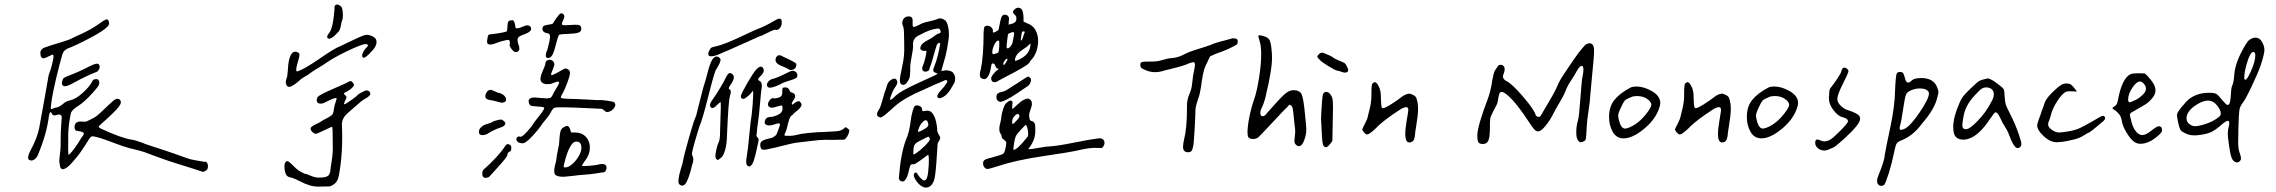

<svg xmlns="http://www.w3.org/2000/svg" viewBox="-20 -772 10242 864"><path d="M899.4 -43.9Q907.2 -46.9 912.1 -38.6Q917 -30.3 915.5 -19.5Q914.1 -8.8 908.2 -5.9Q895.5 4.9 885.7 -1Q876 -4.9 801.8 -27.8Q727.5 -50.8 697.3 -62.5Q674.8 -70.3 656.2 -77.6Q637.7 -85 630.4 -87.4Q623 -89.8 607.4 -94.2Q591.8 -98.6 561.5 -105.5Q541 -110.4 483.4 -132.3Q425.8 -154.3 401.4 -158.2Q394.5 -159.2 391.6 -157.7Q388.7 -156.2 383.8 -150.4Q382.8 -148.4 359.4 -112.3Q335.9 -76.2 324.2 -63.5Q307.6 -43 295.9 -31.2Q284.2 -19.5 275.4 -14.6Q266.6 -9.8 260.7 -10.7Q254.9 -11.7 251 -19.5Q246.1 -43 247.1 -54.7Q248 -66.4 251 -90.8Q253.9 -115.2 252.9 -135.7Q252.9 -182.6 255.9 -215.8Q257.8 -240.2 257.8 -245.6Q257.8 -251 253.9 -253.9Q247.1 -258.8 239.7 -255.9Q232.4 -252.9 224.1 -252.9Q215.8 -252.9 213.9 -260.7Q206.1 -273.4 203.1 -261.7Q202.1 -257.8 200.2 -251Q191.4 -172.9 150.4 -74.2Q144.5 -60.5 132.8 -53.2Q121.1 -45.9 109.4 -53.7Q101.6 -63.5 115.2 -90.8Q147.5 -150.4 156.2 -195.3Q167 -252 178.7 -318.8Q190.4 -385.7 199.2 -434.6Q199.2 -434.6 200.7 -439Q202.1 -443.4 204.6 -450.2Q207 -457 210 -466.3Q212.9 -475.6 214.8 -484.9Q216.8 -494.1 218.8 -502.9Q220.7 -511.7 220.7 -517.6Q220.7 -523.4 218.8 -526.4Q216.8 -527.3 198.2 -518.1Q179.7 -508.8 176.8 -509.8Q162.1 -509.8 162.1 -530.3Q160.2 -540 166 -547.4Q171.9 -554.7 178.2 -557.1Q184.6 -559.6 196.8 -563.5Q209 -567.4 213.9 -569.3Q218.8 -571.3 255.4 -582Q292 -592.8 303.7 -599.6Q308.6 -602.5 323.7 -609.4Q338.9 -616.2 345.7 -619.1Q352.5 -622.1 365.7 -628.9Q378.9 -635.7 387.7 -640.6Q396.5 -645.5 407.2 -652.3Q418 -659.2 427.7 -666Q443.4 -677.7 451.2 -681.6Q464.8 -690.4 469.7 -675.8Q473.6 -663.1 464.8 -653.3Q447.3 -633.8 384.3 -600.6Q321.3 -567.4 282.2 -552.7Q274.4 -547.9 271.5 -545.4Q268.6 -543 265.1 -537.1Q261.7 -531.2 260.7 -527.8Q259.8 -524.4 255.9 -509.8Q252 -495.1 248 -481.4Q213.9 -348.6 209 -293.9Q208 -282.2 210 -281.2Q211.9 -280.3 220.2 -284.2Q228.5 -288.1 234.4 -288.1Q248 -291 263.2 -304.2Q278.3 -317.4 294.9 -320.3Q321.3 -326.2 351.6 -353.5Q381.8 -380.9 392.6 -401.4Q396.5 -410.2 400.4 -413.1Q404.3 -416 414.1 -416Q426.8 -416 426.8 -398.4Q426.8 -391.6 421.9 -384.3Q417 -377 398.4 -355.5Q358.4 -311.5 331.1 -294.9Q302.7 -277.3 298.8 -261.7Q289.1 -216.8 287.1 -172.9Q285.2 -75.2 289.1 -75.2Q289.1 -75.2 291 -76.2Q313.5 -96.7 347.7 -154.3Q355.5 -163.1 356.9 -168.5Q358.4 -173.8 352.5 -176.8Q346.7 -179.7 343.3 -180.2Q339.8 -180.7 330.1 -182.6Q315.4 -182.6 315.4 -199.2Q315.4 -229.5 352.5 -224.6Q361.3 -223.6 367.2 -225.1Q373 -226.6 387.7 -234.4Q405.3 -242.2 417.5 -252Q429.7 -261.7 464.8 -295.9Q492.2 -322.3 500 -325.2Q507.8 -329.1 514.6 -326.2Q521.5 -323.2 522.5 -317.4Q526.4 -311.5 520.5 -300.8Q514.6 -290 502.4 -277.3Q490.2 -264.6 478.5 -253.4Q466.8 -242.2 455.1 -231.9Q443.4 -221.7 440.4 -218.8Q437.5 -215.8 433.1 -211.9Q428.7 -208 427.2 -206.5Q425.8 -205.1 424.8 -202.6Q423.8 -200.2 426.3 -198.2Q428.7 -196.3 433.6 -193.4Q526.4 -150.4 572.3 -143.6Q579.1 -143.6 604 -135.3Q628.9 -127 633.8 -124Q640.6 -121.1 664.6 -113.8Q688.5 -106.4 713.9 -97.7Q739.3 -88.9 762.7 -81.1Q786.1 -73.2 795.9 -69.3Q805.7 -65.4 817.9 -61.5Q830.1 -57.6 832.5 -56.6Q835 -55.7 844.7 -53.7Q854.5 -51.8 856.4 -51.3Q858.4 -50.8 873.5 -48.3Q888.7 -45.9 899.4 -43.9ZM424.8 -482.4Q431.6 -473.6 426.3 -461.4Q420.9 -449.2 409.2 -446.3Q369.1 -430.7 313.5 -400.4Q278.3 -379.9 266.6 -384.8Q253.9 -390.6 260.7 -409.2Q262.7 -418 267.6 -421.4Q272.5 -424.8 287.1 -430.7Q338.9 -450.2 382.8 -473.6Q417 -491.2 424.8 -482.4Z M1512.7 -744.1Q1520.5 -742.2 1522.5 -715.3Q1524.4 -688.5 1519.5 -680.7Q1516.6 -672.9 1514.6 -660.6Q1512.7 -648.4 1509.3 -639.6Q1505.9 -630.9 1497.1 -623Q1485.4 -609.4 1473.6 -602.5Q1461.9 -595.7 1457 -598.6Q1446.3 -605.5 1460 -622.1Q1478.5 -642.6 1485.4 -731.4Q1483.4 -748 1492.7 -751Q1502 -753.9 1512.7 -744.1ZM1269.5 -418Q1273.4 -426.8 1275.4 -457Q1277.3 -503.9 1288.6 -524.4Q1299.8 -544.9 1318.4 -537.1Q1327.1 -534.2 1327.6 -526.4Q1328.1 -518.6 1322.3 -500Q1307.6 -454.1 1316.4 -450.2Q1348.6 -460 1417 -507.3Q1485.4 -554.7 1509.8 -563.5Q1513.7 -565.4 1540 -578.1Q1566.4 -590.8 1587.9 -600.6Q1609.4 -610.4 1619.1 -613.3Q1633.8 -618.2 1651.4 -610.8Q1668.9 -603.5 1672.9 -592.8Q1679.7 -570.3 1655.3 -543.9Q1624 -508.8 1614.3 -512.7Q1606.4 -515.6 1611.8 -531.2Q1617.2 -546.9 1629.9 -558.6Q1641.6 -569.3 1629.9 -573.2Q1625 -574.2 1615.2 -572.3Q1584 -562.5 1532.2 -537.1Q1480.5 -511.7 1448.2 -489.3Q1434.6 -479.5 1411.1 -465.8Q1387.7 -452.1 1374 -441.4Q1367.2 -435.5 1351.1 -426.8Q1335 -418 1321.3 -404.3Q1312.5 -396.5 1299.8 -388.7Q1287.1 -380.9 1282.2 -380.9Q1271.5 -380.9 1267.6 -392.6Q1263.7 -404.3 1269.5 -418ZM1401.4 -169.9Q1394.5 -169.9 1386.2 -177.7Q1377.9 -185.5 1377.9 -192.4Q1377 -198.2 1385.7 -204.1Q1394.5 -210 1407.2 -215.8Q1419.9 -221.7 1423.8 -224.6Q1434.6 -232.4 1451.2 -240.2Q1469.7 -250 1475.1 -256.3Q1480.5 -262.7 1482.4 -281.2Q1483.4 -289.1 1485.8 -297.9Q1488.3 -306.6 1491.2 -315.4Q1494.1 -324.2 1495.1 -328.1Q1495.1 -337.9 1445.3 -312.5Q1432.6 -304.7 1420.9 -305.7Q1409.2 -306.6 1406.2 -314.9Q1403.3 -323.2 1409.2 -335Q1416 -344.7 1479 -372.1Q1542 -399.4 1547.9 -403.3Q1556.6 -410.2 1563.5 -404.8Q1570.3 -399.4 1573.2 -390.6Q1573.2 -384.8 1562.5 -375Q1551.8 -365.2 1542 -360.4Q1530.3 -355.5 1528.3 -352.1Q1526.4 -348.6 1532.7 -344.2Q1539.1 -339.8 1539.1 -335Q1539.1 -330.1 1533.2 -319.3Q1525.4 -303.7 1530.3 -302.7Q1534.2 -302.7 1559.6 -320.8Q1585 -338.9 1587.9 -342.8Q1590.8 -347.7 1607.4 -356.4Q1624 -365.2 1629.9 -365.2Q1636.7 -365.2 1641.6 -360.8Q1646.5 -356.4 1646.5 -349.6Q1646.5 -339.8 1617.2 -324.2Q1609.4 -320.3 1577.6 -292Q1545.9 -263.7 1543 -261.7Q1517.6 -238.3 1518.6 -210Q1524.4 -85 1504.9 17.6Q1500 47.9 1477.5 60.5Q1468.8 66.4 1461.9 66.9Q1455.1 67.4 1427.7 67.4Q1398.4 69.3 1376.5 63Q1354.5 56.6 1331.1 44.4Q1307.6 32.2 1292 27.3Q1276.4 25.4 1270 17.6Q1263.7 9.8 1260.7 -9.8Q1256.8 -42 1271.5 -46.9Q1275.4 -47.9 1282.7 -42Q1290 -36.1 1311.5 -14.6Q1319.3 -6.8 1335.9 2.4Q1352.5 11.7 1360.4 11.7Q1362.3 12.7 1380.9 20Q1399.4 27.3 1414.1 27.3Q1442.4 27.3 1453.6 21Q1464.8 14.6 1466.8 -5.9Q1466.8 -11.7 1472.7 -48.3Q1478.5 -85 1477.5 -110.4Q1477.5 -201.2 1474.6 -201.2Q1472.7 -202.1 1438.5 -185.5Q1404.3 -168.9 1401.4 -169.9Z M2512.7 -677.7Q2505.9 -663.1 2510.3 -660.2Q2514.6 -657.2 2539.1 -659.2Q2575.2 -662.1 2585.4 -659.2Q2595.7 -656.2 2595.7 -643.6Q2596.7 -628.9 2580.6 -624.5Q2564.5 -620.1 2536.1 -619.6Q2507.8 -619.1 2495.1 -615.2Q2490.2 -605.5 2481.9 -572.8Q2473.6 -540 2468.8 -531.2Q2464.8 -520.5 2456.5 -514.6Q2448.2 -508.8 2441.4 -511.7Q2429.7 -518.6 2443.4 -549.8Q2444.3 -553.7 2447.3 -564.9Q2450.2 -576.2 2452.1 -584.5Q2454.1 -592.8 2455.1 -602.1Q2456.1 -611.3 2453.1 -616.7Q2450.2 -622.1 2443.4 -622.1Q2420.9 -626 2420.9 -643.6Q2420.9 -647.5 2422.4 -650.9Q2423.8 -654.3 2428.2 -656.2Q2432.6 -658.2 2436 -658.7Q2439.5 -659.2 2445.8 -660.6Q2452.1 -662.1 2454.1 -662.1Q2467.8 -663.1 2470.7 -669.9Q2472.7 -675.8 2484.4 -691.4Q2496.1 -707 2500 -710Q2505.9 -713.9 2512.7 -710Q2519.5 -706.1 2519.5 -697.3Q2519.5 -691.4 2512.7 -677.7ZM2298.8 -655.3Q2298.8 -649.4 2300.3 -647Q2301.8 -644.5 2307.1 -644.5Q2312.5 -644.5 2320.8 -647.5Q2329.1 -650.4 2345.7 -657.2Q2352.5 -659.2 2359.9 -656.7Q2367.2 -654.3 2369.1 -647.5Q2376 -630.9 2338.9 -617.2Q2313.5 -609.4 2310.1 -599.6Q2306.6 -589.8 2313.5 -570.3Q2319.3 -555.7 2315.9 -546.9Q2312.5 -538.1 2301.8 -538.1Q2294.9 -535.2 2282.2 -551.3Q2269.5 -567.4 2274.4 -573.2Q2276.4 -596.7 2260.7 -591.8Q2234.4 -586.9 2204.1 -575.2Q2187.5 -569.3 2178.2 -572.8Q2168.9 -576.2 2172.9 -594.7Q2174.8 -611.3 2178.2 -614.7Q2181.6 -618.2 2200.2 -619.1Q2217.8 -621.1 2237.8 -625Q2257.8 -628.9 2260.7 -630.9Q2262.7 -633.8 2263.7 -654.8Q2264.6 -675.8 2269.5 -676.8Q2272.5 -680.7 2282.2 -680.7Q2290 -682.6 2293.5 -674.8Q2296.9 -667 2298.8 -655.3ZM2496.1 -402.3Q2491.2 -406.2 2484.4 -403.8Q2477.5 -401.4 2465.8 -397Q2454.1 -392.6 2449.2 -393.6Q2429.7 -391.6 2418.9 -400.9Q2408.2 -410.2 2414.1 -429.7Q2415 -436.5 2423.8 -456.5Q2432.6 -476.6 2433.6 -482.4Q2433.6 -495.1 2442.9 -500.5Q2452.1 -505.9 2462.4 -501Q2472.7 -496.1 2474.6 -484.4Q2476.6 -480.5 2460.9 -442.4Q2459 -434.6 2460.9 -434.6Q2463.9 -430.7 2499 -451.2Q2518.6 -462.9 2522.5 -463.9Q2526.4 -464.8 2534.2 -460.9Q2543.9 -456.1 2544.9 -446.3Q2545.9 -435.5 2533.7 -401.9Q2521.5 -368.2 2506.8 -342.8Q2500 -332 2508.8 -330.1Q2517.6 -327.1 2575.2 -326.2Q2608.4 -325.2 2638.2 -323.2Q2668 -321.3 2670.9 -321.3Q2680.7 -323.2 2710 -319.3Q2739.3 -315.4 2744.1 -311.5Q2754.9 -299.8 2741.7 -283.7Q2728.5 -267.6 2709 -267.6Q2708 -267.6 2698.2 -275.4L2689.5 -282.2L2627 -285.2Q2568.4 -288.1 2520.5 -289.1Q2481.4 -290 2474.1 -286.6Q2466.8 -283.2 2457 -263.7Q2450.2 -251 2435.1 -233.4Q2419.9 -215.8 2415 -207Q2401.4 -187.5 2380.4 -164.6Q2359.4 -141.6 2348.6 -134.8Q2337.9 -124 2320.8 -128.4Q2303.7 -132.8 2303.7 -145.5Q2303.7 -152.3 2309.1 -155.8Q2314.5 -159.2 2321.3 -157.2Q2328.1 -153.3 2351.1 -178.7Q2374 -204.1 2378.9 -213.9Q2382.8 -220.7 2395.5 -236.3Q2408.2 -252 2418.5 -266.1Q2428.7 -280.3 2428.7 -286.1Q2430.7 -289.1 2418 -291Q2411.1 -292 2395.5 -293Q2366.2 -294.9 2367.2 -297.9Q2362.3 -300.8 2359.9 -309.6Q2357.4 -318.4 2360.4 -324.2Q2367.2 -332 2377 -333Q2386.7 -334 2403.3 -332Q2419.9 -330.1 2430.7 -330.1Q2438.5 -328.1 2444.3 -329.6Q2450.2 -331.1 2453.1 -330.6Q2456.1 -330.1 2458.5 -333Q2460.9 -335.9 2461.9 -336.4Q2462.9 -336.9 2464.8 -340.8Q2466.8 -344.7 2467.8 -346.7Q2469.7 -351.6 2477.5 -364.3Q2485.4 -377 2491.2 -387.7Q2497.1 -398.4 2496.1 -402.3ZM2175.8 -364.3Q2185.5 -369.1 2191.9 -367.2Q2198.2 -365.2 2210 -359.4Q2221.7 -353.5 2227.5 -353.5Q2246.1 -347.7 2253.9 -335.4Q2261.7 -323.2 2252.9 -313.5Q2242.2 -308.6 2235.4 -310.1Q2228.5 -311.5 2214.8 -315.4Q2201.2 -319.3 2193.4 -320.3Q2166 -323.2 2164.1 -335.9Q2162.1 -348.6 2175.8 -364.3ZM2189.5 -219.7Q2194.3 -223.6 2205.1 -227.5Q2215.8 -231.4 2228 -233.4Q2240.2 -235.4 2244.1 -229.5Q2256.8 -221.7 2253.4 -212.9Q2250 -204.1 2232.4 -198.2Q2203.1 -188.5 2176.8 -171.9Q2166 -165 2154.8 -164.1Q2143.6 -163.1 2138.7 -168Q2133.8 -172.9 2135.3 -182.1Q2136.7 -191.4 2143.6 -198.2Q2150.4 -205.1 2157.2 -208.5Q2164.1 -211.9 2175.3 -215.3Q2186.5 -218.8 2189.5 -219.7ZM2516.6 -199.2Q2529.3 -207 2535.6 -204.6Q2542 -202.1 2546.9 -186.5L2549.8 -175.8H2568.4Q2598.6 -175.8 2617.2 -155.3Q2635.7 -134.8 2634.3 -103.5Q2632.8 -72.3 2608.4 -43Q2597.7 -27.3 2599.6 -25.4Q2601.6 -23.4 2631.3 -25.9Q2661.1 -28.3 2670.9 -31.2Q2695.3 -38.1 2705.1 -29.3Q2712.9 -20.5 2707.5 -7.3Q2702.1 5.9 2689.5 3.9Q2674.8 6.8 2653.3 9.8Q2631.8 12.7 2604 14.6Q2576.2 16.6 2565.4 18.6Q2555.7 19.5 2542 21Q2528.3 22.5 2523.4 22.9Q2518.6 23.4 2511.7 23.4Q2504.9 23.4 2499 22.5Q2487.3 20.5 2481.4 16.6Q2475.6 12.7 2474.6 4.9Q2473.6 -2.9 2474.1 -9.3Q2474.6 -15.6 2477.5 -27.8Q2480.5 -40 2482.4 -46.9Q2485.4 -73.2 2492.2 -105.5Q2496.1 -118.2 2497.1 -140.6Q2498 -163.1 2501.5 -178.2Q2504.9 -193.4 2516.6 -199.2ZM2524.4 -18.6Q2539.1 -18.6 2558.1 -36.1Q2577.1 -53.7 2588.9 -78.1Q2598.6 -97.7 2595.7 -115.7Q2592.8 -133.8 2575.2 -134.8Q2565.4 -135.7 2556.6 -127Q2533.2 -100.6 2516.6 -25.4Q2516.6 -20.5 2518.1 -19.5Q2519.5 -18.6 2524.4 -18.6ZM2273.4 -89.8Q2265.6 -85.9 2263.7 -79.1Q2265.6 -73.2 2250 -53.7Q2234.4 -34.2 2213.4 -11.7Q2192.4 10.7 2189.5 14.6Q2179.7 29.3 2164.6 28.3Q2149.4 27.3 2150.4 7.8Q2150.4 -4.9 2158.2 -10.7Q2181.6 -30.3 2211.4 -62.5Q2241.2 -94.7 2253.9 -116.2Q2263.7 -128.9 2274.4 -120.1Q2281.2 -118.2 2280.8 -104.5Q2280.3 -90.8 2273.4 -89.8Z M3469.7 -637.7Q3468.8 -640.6 3452.6 -633.3Q3436.5 -626 3420.4 -617.7Q3404.3 -609.4 3402.3 -610.4Q3230.5 -533.2 3210 -525.4Q3166 -509.8 3167 -530.3Q3167 -536.1 3171.9 -544.9Q3177.7 -555.7 3181.2 -557.6Q3184.6 -559.6 3197.3 -562.5Q3224.6 -568.4 3256.3 -581.5Q3288.1 -594.7 3333.5 -616.2Q3378.9 -637.7 3389.6 -641.6Q3423.8 -654.3 3464.8 -678.7Q3482.4 -689.5 3490.2 -688Q3498 -686.5 3498 -671.9Q3498 -656.2 3489.3 -645.5Q3480.5 -634.8 3469.7 -637.7ZM3525.4 -461.9Q3520.5 -465.8 3505.4 -471.7Q3490.2 -477.5 3484.4 -481.4Q3464.8 -493.2 3471.7 -511.7Q3479.5 -529.3 3498 -520.5Q3498 -519.5 3516.6 -511.2Q3535.2 -502.9 3551.3 -493.7Q3567.4 -484.4 3563.5 -481.4Q3563.5 -465.8 3550.8 -459.5Q3538.1 -453.1 3525.4 -461.9ZM3033.2 36.1Q3035.2 15.6 3043.5 -10.7Q3051.8 -37.1 3053.7 -47.9Q3056.6 -68.4 3080.1 -151.4Q3103.5 -234.4 3112.3 -250Q3117.2 -267.6 3131.8 -327.6Q3146.5 -387.7 3156.2 -415Q3157.2 -418.9 3160.2 -430.2Q3163.1 -441.4 3164.6 -446.8Q3166 -452.1 3168.9 -462.9Q3171.9 -473.6 3174.3 -479.5Q3176.8 -485.4 3179.7 -492.7Q3182.6 -500 3186 -504.9Q3189.5 -509.8 3193.4 -512.7Q3197.3 -517.6 3204.6 -517.6Q3211.9 -517.6 3218.3 -511.2Q3224.6 -504.9 3221.7 -498Q3220.7 -490.2 3210.9 -473.1Q3201.2 -456.1 3199.2 -453.1Q3187.5 -419.9 3164.1 -326.2Q3140.6 -232.4 3127 -202.1Q3120.1 -180.7 3107.9 -138.7Q3095.7 -96.7 3093.8 -82Q3093.8 -75.2 3097.2 -67.9Q3100.6 -60.5 3100.1 -52.7Q3099.6 -44.9 3093.8 -26.4Q3079.1 36.1 3063.5 56.6Q3052.7 67.4 3041.5 61Q3030.3 54.7 3033.2 36.1ZM3383.8 -160.2Q3389.6 -152.3 3394.5 -145.5L3390.6 -125Q3389.6 -122.1 3386.2 -105Q3382.8 -87.9 3379.9 -77.1Q3377 -66.4 3373 -52.7Q3369.1 -39.1 3363.8 -31.7Q3358.4 -24.4 3353.5 -23.4Q3345.7 -22.5 3341.8 -28.3Q3335 -36.1 3339.8 -63.5Q3342.8 -81.1 3346.2 -108.9Q3349.6 -136.7 3352.5 -171.4Q3355.5 -206.1 3357.4 -219.7Q3363.3 -252 3367.2 -305.2Q3371.1 -358.4 3368.2 -361.3Q3366.2 -363.3 3362.3 -356.4Q3358.4 -349.6 3344.7 -338.4Q3331.1 -327.1 3325.2 -327.1Q3313.5 -327.1 3313.5 -339.8Q3318.4 -355.5 3343.3 -398.9Q3368.2 -442.4 3382.8 -459Q3403.3 -480.5 3413.1 -466.8Q3424.8 -450.2 3401.4 -428.7Q3384.8 -414.1 3397.5 -408.2Q3413.1 -401.4 3406.2 -367.2Q3404.3 -356.4 3401.4 -319.3Q3398.4 -282.2 3395 -252Q3391.6 -221.7 3387.7 -197.3ZM3566.4 -423.8Q3556.6 -416 3530.8 -408.7Q3504.9 -401.4 3491.2 -392.6Q3444.3 -370.1 3434.6 -380.9Q3426.8 -389.6 3435.1 -401.9Q3443.4 -414.1 3457 -417Q3471.7 -418.9 3530.3 -448.2Q3547.9 -458 3560.1 -449.2Q3572.3 -440.4 3566.4 -423.8ZM3199.2 -68.4Q3199.2 -79.1 3203.6 -99.1Q3208 -119.1 3213.4 -130.4Q3218.8 -141.6 3219.7 -158.7Q3220.7 -175.8 3223.6 -289.1Q3223.6 -312.5 3222.7 -313Q3221.7 -313.5 3209 -301.8Q3187.5 -278.3 3178.2 -289.6Q3168.9 -300.8 3187.5 -325.2Q3199.2 -340.8 3220.7 -376.5Q3242.2 -412.1 3247.1 -424.8Q3251 -431.6 3252.9 -434.6Q3254.9 -437.5 3258.3 -440.9Q3261.7 -444.3 3266.1 -443.4Q3270.5 -442.4 3275.4 -438.5Q3293 -424.8 3265.6 -387.7Q3254.9 -373 3262.7 -370.1Q3273.4 -366.2 3264.6 -338.9Q3257.8 -316.4 3252 -174.8Q3251 -122.1 3243.2 -97.7Q3238.3 -79.1 3231.4 -69.8Q3224.6 -60.5 3210.9 -51.8Q3207 -51.8 3203.1 -57.1Q3199.2 -62.5 3199.2 -68.4ZM3534.2 -362.3Q3536.1 -357.4 3543 -355.5Q3549.8 -353.5 3551.8 -351.6Q3558.6 -346.7 3558.1 -338.4Q3557.6 -330.1 3549.8 -320.3Q3539.1 -303.7 3544.9 -300.8Q3546.9 -301.8 3552.2 -305.7Q3557.6 -309.6 3562 -312.5Q3566.4 -315.4 3572.3 -316.4Q3578.1 -317.4 3581.1 -312.5Q3586.9 -306.6 3586.9 -300.8Q3586.9 -294.9 3581.1 -287.6Q3575.2 -280.3 3568.4 -274.9Q3561.5 -269.5 3554.7 -263.7Q3547.9 -257.8 3546.9 -254.9Q3538.1 -252 3532.7 -237.8Q3527.3 -223.6 3523.4 -205.1Q3519.5 -186.5 3515.6 -179.7Q3508.8 -164.1 3509.8 -163.1Q3511.7 -160.2 3531.7 -160.6Q3551.8 -161.1 3560.5 -164.1Q3603.5 -175.8 3699.2 -178.7Q3747.1 -180.7 3758.3 -183.6Q3769.5 -186.5 3786.1 -200.2Q3800.8 -190.4 3801.8 -185.5Q3802.7 -180.7 3797.9 -168.9Q3793 -157.2 3787.1 -150.4L3780.3 -143.6L3728.5 -142.6Q3688.5 -143.6 3666 -141.6Q3643.6 -139.6 3617.2 -136.2Q3590.8 -132.8 3572.3 -130.9Q3550.8 -128.9 3503.9 -116.7Q3457 -104.5 3443.4 -102.5Q3417 -94.7 3407.2 -100.6Q3404.3 -102.5 3402.3 -110.8Q3400.4 -119.1 3401.4 -125Q3403.3 -133.8 3411.1 -138.7Q3418.9 -143.6 3439.5 -148.4Q3453.1 -150.4 3461.4 -155.8Q3469.7 -161.1 3472.7 -165Q3475.6 -168.9 3480 -181.6Q3484.4 -194.3 3486.3 -199.2Q3492.2 -212.9 3488.3 -215.8Q3484.4 -218.8 3466.8 -212.9Q3444.3 -204.1 3430.2 -209.5Q3416 -214.8 3423.8 -233.4Q3430.7 -246.1 3450.2 -246.1Q3458 -246.1 3472.2 -251.5Q3486.3 -256.8 3492.2 -262.7Q3503.9 -273.4 3501 -291Q3499 -299.8 3493.2 -296.9Q3489.3 -295.9 3480 -293.5Q3470.7 -291 3464.8 -289.1Q3459 -287.1 3451.7 -287.6Q3444.3 -288.1 3440.4 -292Q3430.7 -300.8 3440.9 -317.4Q3451.2 -334 3464.8 -329.1Q3485.4 -331.1 3493.7 -337.9Q3502 -344.7 3500 -363.3Q3501 -376 3502.9 -377Q3527.3 -383.8 3534.2 -362.3Z M4448.2 -486.3Q4444.3 -486.3 4442.9 -484.4Q4441.4 -482.4 4440.4 -474.6Q4432.6 -422.9 4412.1 -416Q4394.5 -416 4390.6 -426.8Q4386.7 -437.5 4393.6 -460Q4406.2 -518.6 4406.2 -627Q4407.2 -645.5 4410.2 -650.9Q4413.1 -656.2 4423.8 -656.2Q4432.6 -656.2 4440.4 -649.4Q4448.2 -642.6 4448.2 -633.8Q4445.3 -621.1 4458 -627.9Q4471.7 -635.7 4471.7 -635.7Q4473.6 -635.7 4476.6 -653.3Q4482.4 -686.5 4487.3 -696.3Q4492.2 -706.1 4502 -706.1Q4525.4 -703.1 4519.5 -676.8L4518.6 -661.1Q4531.2 -664.1 4537.1 -666Q4543 -668 4548.3 -672.9Q4553.7 -677.7 4553.7 -687.5Q4554.7 -698.2 4546.9 -705.1Q4531.2 -717.8 4545.9 -730.5Q4561.5 -743.2 4575.2 -732.4Q4585.9 -723.6 4585.9 -687.5V-674.8L4602.5 -667Q4628.9 -658.2 4641.1 -634.3Q4653.3 -610.4 4651.4 -578.1Q4646.5 -531.2 4623 -504.9Q4615.2 -497.1 4612.3 -490.2Q4604.5 -476.6 4499 -422.9Q4481.4 -414.1 4471.7 -408.2Q4460 -399.4 4450.2 -402.8Q4440.4 -406.2 4440.4 -418.9Q4439.5 -425.8 4450.7 -439.5Q4461.9 -453.1 4468.8 -457Q4477.5 -462.9 4469.7 -463.9Q4465.8 -461.9 4462.9 -467.8Q4460 -473.6 4456.5 -480.5Q4453.1 -487.3 4448.2 -486.3ZM4585 -630.9Q4580.1 -630.9 4578.6 -627Q4577.1 -623 4574.2 -600.6Q4572.3 -587.9 4576.2 -589.8Q4579.1 -590.8 4585 -608.4Q4585.9 -614.3 4588.9 -620.6Q4591.8 -627 4591.3 -628.9Q4590.8 -630.9 4585 -630.9ZM4516.6 -619.1Q4515.6 -618.2 4512.2 -589.8Q4508.8 -561.5 4509.8 -558.6Q4514.6 -547.9 4527.3 -563.5Q4535.2 -572.3 4537.1 -583Q4544.9 -620.1 4543 -625Q4542 -627 4539.6 -627.4Q4537.1 -627.9 4533.7 -627Q4530.3 -626 4527.3 -624.5Q4524.4 -623 4521 -621.6Q4517.6 -620.1 4516.6 -619.1ZM4476.6 -563.5Q4477.5 -590.8 4474.6 -588.9Q4462.9 -591.8 4452.1 -565.9Q4441.4 -540 4447.3 -528.3Q4448.2 -527.3 4459 -530.3Q4469.7 -533.2 4471.7 -536.1Q4474.6 -534.2 4476.6 -563.5ZM4609.4 -569.3Q4602.5 -561.5 4582 -548.8Q4551.8 -529.3 4547.9 -506.8Q4546.9 -500 4547.4 -499Q4547.9 -498 4552.7 -499Q4579.1 -507.8 4596.2 -524.4Q4613.3 -541 4616.2 -563.5Q4618.2 -575.2 4616.7 -575.7Q4615.2 -576.2 4609.4 -569.3ZM4504.9 -503.9Q4491.2 -488.3 4496.1 -480.5Q4496.1 -479.5 4498 -479.5Q4500 -479.5 4506.8 -490.7Q4513.7 -502 4513.7 -505.9Q4511.7 -510.7 4504.9 -503.9ZM4069.3 -698.2Q4080.1 -698.2 4084 -691.9Q4087.9 -685.5 4086.9 -669.9Q4085.9 -652.3 4090.3 -650.9Q4094.7 -649.4 4116.2 -660.2Q4129.9 -668.9 4158.7 -675.3Q4187.5 -681.6 4196.3 -685.5Q4213.9 -695.3 4234.4 -679.7Q4244.1 -668.9 4248 -644Q4252 -619.1 4248.5 -594.2Q4245.1 -569.3 4241.2 -548.8Q4237.3 -528.3 4234.4 -518.1Q4231.4 -507.8 4225.1 -485.8Q4218.8 -463.9 4215.8 -452.1Q4249 -460.9 4267.6 -446.3Q4278.3 -432.6 4278.3 -419.4Q4278.3 -406.2 4273.9 -397.9Q4269.5 -389.6 4255.9 -367.2Q4236.3 -337.9 4213.9 -331.1Q4203.1 -328.1 4200.2 -333Q4195.3 -338.9 4201.2 -348.6Q4207 -358.4 4217.8 -369.6Q4228.5 -380.9 4230.5 -384.8Q4241.2 -400.4 4241.2 -400.4Q4244.1 -404.3 4242.2 -408.2Q4240.2 -412.1 4235.4 -412.1Q4203.1 -399.4 4094.7 -349.6Q4057.6 -331.1 4035.2 -315.9Q4012.7 -300.8 3979.5 -269.5Q3951.2 -244.1 3942.4 -243.2Q3914.1 -249 3936.5 -281.2Q3942.4 -290 3951.7 -324.2Q3960.9 -358.4 3965.8 -369.1Q3972.7 -392.6 3975.6 -397.9Q3978.5 -403.3 3986.3 -410.2Q4012.7 -428.7 4017.6 -404.3Q4020.5 -396.5 4005.9 -376Q4001 -370.1 3993.2 -351.1Q3985.4 -332 3985.4 -326.2Q3985.4 -317.4 4002 -333Q4014.6 -347.7 4045.4 -365.2Q4076.2 -382.8 4128.9 -406.2Q4181.6 -429.7 4188.5 -433.6L4200.2 -440.4L4190.4 -444.3Q4180.7 -448.2 4179.7 -454.6Q4178.7 -460.9 4184.6 -473.6Q4202.1 -517.6 4210.9 -576.2Q4206.1 -584 4197.3 -572.3Q4195.3 -571.3 4189.5 -550.8Q4183.6 -530.3 4176.3 -504.4Q4168.9 -478.5 4165 -470.7Q4162.1 -459 4159.7 -455.6Q4157.2 -452.1 4149.4 -450.2Q4136.7 -447.3 4131.8 -456.1Q4127 -464.8 4133.8 -478.5Q4138.7 -488.3 4144.5 -513.7Q4150.4 -539.1 4148.4 -543Q4146.5 -544.9 4140.6 -543Q4134.8 -542 4127.9 -545.9Q4121.1 -549.8 4121.1 -554.7Q4122.1 -567.4 4132.8 -576.7Q4143.6 -585.9 4160.2 -594.2Q4176.8 -602.5 4182.6 -608.4Q4196.3 -619.1 4204.1 -621.1Q4216.8 -623 4211.9 -634.8Q4208 -645.5 4198.2 -643.6Q4163.1 -639.6 4120.1 -615.2Q4085 -601.6 4088.9 -567.4Q4088.9 -549.8 4081.5 -512.2Q4074.2 -474.6 4076.2 -453.1Q4075.2 -433.6 4074.2 -426.8Q4073.2 -419.9 4067.4 -410.2Q4053.7 -384.8 4038.1 -391.6Q4029.3 -395.5 4029.3 -410.2Q4029.3 -424.8 4038.1 -463.9Q4045.9 -500 4047.9 -520.5Q4049.8 -541 4048.8 -583Q4048.8 -639.6 4044.9 -651.4Q4036.1 -668 4043.5 -683.1Q4050.8 -698.2 4069.3 -698.2ZM4599.6 -380.9Q4597.7 -379.9 4553.7 -350.1Q4509.8 -320.3 4483.4 -313.5Q4475.6 -313.5 4469.7 -319.3Q4463.9 -325.2 4463.9 -334Q4463.9 -345.7 4469.2 -350.6Q4474.6 -355.5 4487.3 -358.4Q4499 -359.4 4520.5 -373.5Q4542 -387.7 4542 -387.7Q4544.9 -388.7 4573.7 -407.7Q4602.5 -426.8 4606.4 -427.7Q4623 -421.9 4618.7 -405.3Q4614.3 -388.7 4599.6 -380.9ZM4487.3 -157.2Q4487.3 -165 4481.4 -171.9Q4477.5 -177.7 4477.1 -187Q4476.6 -196.3 4478 -204.6Q4479.5 -212.9 4482.4 -224.1Q4485.4 -235.4 4485.4 -241.2Q4487.3 -260.7 4493.7 -280.3Q4500 -299.8 4506.8 -306.6Q4524.4 -323.2 4531.2 -318.4Q4535.2 -316.4 4536.1 -313.5Q4537.1 -310.5 4535.2 -298.8Q4534.2 -283.2 4536.1 -282.2Q4538.1 -282.2 4543.9 -288.1Q4551.8 -295.9 4556.6 -299.8Q4574.2 -316.4 4587.9 -323.2Q4599.6 -328.1 4604.5 -328.6Q4609.4 -329.1 4615.2 -324.2Q4630.9 -312.5 4617.2 -278.3Q4611.3 -261.7 4610.8 -255.4Q4610.4 -249 4613.3 -237.3Q4613.3 -229.5 4622.1 -227.5Q4632.8 -224.6 4636.2 -216.3Q4639.6 -208 4638.7 -184.6Q4640.6 -143.6 4607.4 -101.6Q4609.4 -99.6 4627 -102.1Q4644.5 -104.5 4665 -108.4Q4685.5 -112.3 4692.4 -112.3Q4734.4 -114.3 4809.1 -129.4Q4883.8 -144.5 4922.9 -149.4Q4942.4 -151.4 4948.2 -138.7Q4954.1 -126 4944.3 -112.3Q4940.4 -106.4 4937 -106Q4933.6 -105.5 4917 -106.4Q4887.7 -109.4 4819.3 -92.8Q4798.8 -87.9 4673.8 -69.3Q4548.8 -50.8 4467.8 -23.4Q4431.6 -11.7 4422.9 -11.7Q4416 -11.7 4410.2 -18.6Q4404.3 -25.4 4404.3 -33.2Q4402.3 -44.9 4409.2 -50.8Q4416 -56.6 4431.2 -60.1Q4446.3 -63.5 4450.2 -65.4Q4454.1 -66.4 4464.8 -69.3Q4475.6 -72.3 4483.9 -75.2Q4492.2 -78.1 4496.1 -82Q4500 -85.9 4503.9 -101.1Q4507.8 -116.2 4507.8 -126Q4510.7 -133.8 4498.5 -142.6Q4486.3 -151.4 4487.3 -157.2ZM4560.5 -258.8Q4554.7 -259.8 4545.9 -250.5Q4537.1 -241.2 4536.1 -233.4Q4532.2 -215.8 4536.6 -214.8Q4541 -213.9 4554.7 -229.5Q4568.4 -243.2 4567.4 -251Q4566.4 -257.8 4560.5 -258.8ZM4550.8 -158.2Q4546.9 -150.4 4543 -125.5Q4539.1 -100.6 4541 -97.7Q4556.6 -96.7 4604.5 -157.2Q4608.4 -165 4605.5 -184.1Q4602.5 -203.1 4596.7 -210Q4593.8 -210 4573.7 -188Q4553.7 -166 4550.8 -158.2ZM4153.3 21.5Q4157.2 7.8 4159.2 -28.8Q4161.1 -65.4 4157.2 -76.2Q4152.3 -73.2 4135.7 -60.5Q4119.1 -47.9 4105.5 -39.1Q4091.8 -30.3 4087.9 -33.2Q4080.1 -33.2 4077.1 -28.3Q4074.2 -23.4 4070.3 -5.9Q4063.5 26.4 4053.7 37.1Q4045.9 48.8 4034.2 43Q4022.5 37.1 4025.4 23.4Q4033.2 -80.1 4056.6 -142.6Q4072.3 -174.8 4079.1 -235.4Q4081.1 -251 4086.4 -270.5Q4091.8 -290 4095.7 -293.9Q4103.5 -300.8 4116.2 -295.9Q4128.9 -291 4128.9 -281.2L4131.8 -271.5L4146.5 -273.4Q4161.1 -275.4 4169.9 -268.6Q4192.4 -249 4197.3 -191.4Q4196.3 -181.6 4202.1 -170.9Q4208 -160.2 4210.4 -155.3Q4212.9 -150.4 4205.1 -136.7Q4200.2 -131.8 4199.2 -124Q4198.2 -116.2 4196.3 -80.1Q4191.4 5.9 4185.1 32.2Q4178.7 58.6 4162.1 68.4Q4149.4 74.2 4139.6 71.3Q4119.1 65.4 4102.5 41Q4085.9 16.6 4095.7 6.8Q4102.5 -1 4110.4 13.7Q4115.2 21.5 4121.1 27.8Q4127 34.2 4133.3 38.1Q4139.6 42 4145 38.1Q4150.4 34.2 4153.3 21.5ZM4130.9 -221.7Q4123 -213.9 4117.2 -201.2Q4109.4 -182.6 4111.3 -179.7Q4113.3 -176.8 4129.9 -185.5Q4150.4 -196.3 4155.3 -203.6Q4160.2 -210.9 4154.3 -223.6Q4147.5 -239.3 4130.9 -221.7ZM4121.1 -96.7Q4137.7 -111.3 4144.5 -118.2Q4151.4 -125 4158.2 -133.3Q4165 -141.6 4164.1 -147Q4163.1 -152.3 4158.2 -157.2Q4156.2 -157.2 4127.9 -142.6Q4119.1 -138.7 4114.3 -135.7Q4109.4 -132.8 4105.5 -130.4Q4101.6 -127.9 4099.1 -124.5Q4096.7 -121.1 4095.2 -119.6Q4093.8 -118.2 4092.8 -112.8Q4091.8 -107.4 4091.3 -105Q4090.8 -102.5 4090.3 -93.8Q4089.8 -85 4089.8 -80.1Q4089.8 -71.3 4114.3 -91.8Q4117.2 -93.8 4121.1 -96.7Z M5527.3 -599.6Q5522.5 -599.6 5520.5 -597.7Q5520.5 -597.7 5516.1 -596.7Q5511.7 -595.7 5505.4 -593.8Q5499 -591.8 5490.7 -589.8Q5482.4 -587.9 5473.6 -585.4Q5464.8 -583 5456.5 -580.6Q5448.2 -578.1 5441.9 -575.7Q5435.5 -573.2 5431.6 -571.3Q5415 -564.5 5372.6 -551.8Q5330.1 -539.1 5304.7 -525.4Q5283.2 -513.7 5254.9 -510.7Q5235.4 -509.8 5212.4 -502.4Q5189.5 -495.1 5166 -495.1Q5161.1 -495.1 5156.2 -495.1Q5125 -495.1 5118.2 -492.7Q5111.3 -490.2 5111.3 -480.5Q5111.3 -471.7 5115.2 -467.3Q5119.1 -462.9 5135.7 -456.1Q5155.3 -447.3 5177.7 -447.3Q5198.2 -447.3 5217.8 -454.1Q5228.5 -457 5252.9 -462.9Q5310.5 -476.6 5331.1 -487.3Q5346.7 -492.2 5349.6 -492.2Q5357.4 -492.2 5357.4 -481.4Q5357.4 -472.7 5352.5 -450.2Q5348.6 -436.5 5344.7 -396.5Q5342.8 -372.1 5332 -348.1Q5321.3 -324.2 5321.3 -294.9Q5321.3 -287.1 5321.3 -279.3Q5321.3 -195.3 5307.6 -140.6Q5303.7 -122.1 5303.7 -111.3Q5303.7 -86.9 5326.2 -86.9Q5337.9 -86.9 5342.3 -93.3Q5346.7 -99.6 5350.6 -120.1Q5352.5 -135.7 5356 -194.3Q5359.4 -252.9 5359.4 -275.4Q5359.4 -292 5372.1 -328.1Q5380.9 -350.6 5388.2 -406.7Q5395.5 -462.9 5412.1 -490.2Q5414.1 -495.1 5418.5 -504.4Q5422.9 -513.7 5425.8 -518.6Q5452.1 -530.3 5452.1 -530.3Q5509.8 -549.8 5544.9 -571.3Q5549.8 -575.2 5549.8 -585Q5549.8 -591.8 5546.9 -595.7Q5542 -599.6 5527.3 -599.6Z M5642.6 -607.4Q5642.6 -606.4 5648.9 -585Q5655.3 -563.5 5655.3 -528.3Q5655.3 -480.5 5645.5 -420.4Q5635.7 -360.4 5625 -329.1Q5611.3 -291 5602.5 -247.6Q5593.8 -204.1 5593.8 -177.7Q5593.8 -162.1 5596.7 -156.2Q5601.6 -146.5 5620.1 -146.5Q5627.9 -146.5 5636.7 -150.4Q5636.7 -150.4 5636.7 -149.4Q5646.5 -156.2 5705.1 -219.7Q5763.7 -283.2 5775.4 -293Q5775.4 -293.9 5776.4 -294.9Q5780.3 -300.8 5783.2 -300.8Q5784.2 -300.8 5784.2 -299.8Q5793.9 -297.9 5796.9 -285.2Q5799.8 -272.5 5804.7 -218.8Q5808.6 -188.5 5808.6 -179.7Q5808.6 -172.9 5806.6 -157.7Q5804.7 -142.6 5804.7 -137.7Q5804.7 -128.9 5810.5 -122.1Q5817.4 -114.3 5825.2 -114.3Q5838.9 -114.3 5848.6 -140.1Q5858.4 -166 5858.4 -189.5Q5858.4 -201.2 5852.5 -257.8Q5845.7 -331.1 5836.9 -348.6Q5828.1 -366.2 5799.8 -366.2Q5781.2 -366.2 5760.7 -348.1Q5740.2 -330.1 5682.6 -264.6Q5671.9 -249 5662.1 -249Q5651.4 -249 5651.4 -263.7Q5651.4 -274.4 5659.2 -290Q5671.9 -315.4 5681.6 -366.2Q5686.5 -387.7 5689.5 -400.4Q5690.4 -409.2 5694.3 -426.8Q5704.1 -479.5 5704.1 -511.7Q5704.1 -533.2 5701.2 -556.6Q5698.2 -584 5691.4 -594.2Q5684.6 -604.5 5666 -609.4Q5653.3 -613.3 5647.5 -613.3Q5642.6 -613.3 5642.6 -607.4Z M5916 -505.9Q5922.9 -496.1 5955.1 -476.1Q5987.3 -456.1 5997.1 -454.1Q6005.9 -453.1 6015.6 -449.2Q6025.4 -445.3 6031.2 -445.3Q6046.9 -445.3 6046.9 -456.1Q6046.9 -461.9 6042 -470.7Q6037.1 -482.4 6032.2 -486.8Q6027.3 -491.2 6006.8 -499Q5984.4 -507.8 5977.5 -514.6Q5971.7 -518.6 5961.9 -522.9Q5952.1 -527.3 5942.4 -531.2Q5932.6 -535.2 5931.6 -535.2Q5921.9 -535.2 5915 -528.3Q5908.2 -521.5 5908.2 -516.6Q5908.2 -512.7 5916 -505.9ZM5963.9 -350.6Q5957 -358.4 5948.2 -358.4Q5939.5 -358.4 5934.6 -350.6Q5931.6 -345.7 5929.2 -316.9Q5926.8 -288.1 5925.8 -264.6Q5924.8 -241.2 5924.8 -236.3Q5924.8 -227.5 5927.7 -178.7Q5929.7 -122.1 5936.5 -115.2Q5942.4 -109.4 5946.3 -109.4Q5954.1 -109.4 5964.8 -124Q5965.8 -123 5975.6 -137.7Q5978.5 -267.6 5978.5 -286.1Q5978.5 -318.4 5975.6 -329.6Q5972.7 -340.8 5963.9 -350.6Z M6194.3 -324.2Q6194.3 -362.3 6187.5 -376Q6176.8 -402.3 6166 -402.3Q6163.1 -402.3 6156.2 -396.5Q6151.4 -392.6 6151.4 -350.6Q6151.4 -346.7 6151.4 -342.8Q6151.4 -308.6 6140.6 -270.5Q6137.7 -256.8 6135.7 -250Q6133.8 -237.3 6123 -216.8Q6112.3 -196.3 6110.4 -190.4Q6110.4 -184.6 6117.7 -176.3Q6125 -168 6130.9 -167H6132.8Q6141.6 -167 6171.9 -195.3Q6203.1 -229.5 6287.1 -283.2Q6301.8 -290 6307.6 -290Q6317.4 -290 6317.4 -276.4Q6317.4 -271.5 6310.5 -231.9Q6303.7 -192.4 6303.7 -168.9Q6303.7 -130.9 6322.3 -130.9Q6331.1 -130.9 6338.9 -137.7Q6346.7 -145.5 6348.6 -177.7Q6349.6 -185.5 6352.5 -202.1Q6361.3 -254.9 6361.3 -281.2Q6361.3 -310.5 6353.5 -331.1Q6351.6 -336.9 6345.7 -340.8Q6339.8 -344.7 6333 -347.2Q6326.2 -349.6 6324.2 -350.6Q6305.7 -350.6 6285.2 -334Q6263.7 -317.4 6237.8 -301.3Q6211.9 -285.2 6204.1 -285.2Q6198.2 -285.2 6196.8 -292.5Q6195.3 -299.8 6194.3 -324.2Z M6684.6 -216.8Q6684.6 -236.3 6688.5 -247.1Q6692.4 -257.8 6711.9 -294.9Q6718.8 -305.7 6721.2 -322.8Q6723.6 -339.8 6726.6 -349.1Q6729.5 -358.4 6738.3 -358.4Q6747.1 -358.4 6769.5 -338.9Q6805.7 -305.7 6854.5 -231.4Q6874 -201.2 6883.3 -190.9Q6892.6 -180.7 6900.4 -180.7Q6903.3 -180.7 6906.2 -181.6Q6918 -184.6 6937.5 -209Q6957 -233.4 6971.7 -263.7Q6980.5 -281.2 7000.5 -314.9Q7020.5 -348.6 7030.3 -376Q7036.1 -389.6 7051.8 -413.1Q7067.4 -436.5 7073.2 -448.2Q7087.9 -475.6 7097.7 -475.6Q7105.5 -475.6 7105.5 -459Q7105.5 -447.3 7101.6 -428.7Q7097.7 -413.1 7091.8 -330.1Q7085.9 -247.1 7081.1 -231.4Q7073.2 -205.1 7073.2 -177.7Q7073.2 -149.4 7081.1 -140.6Q7086.9 -131.8 7093.8 -131.8Q7098.6 -131.8 7106.4 -135.7Q7114.3 -138.7 7116.2 -147Q7118.2 -155.3 7120.1 -199.2Q7122.1 -235.4 7127.9 -269.5Q7133.8 -303.7 7136.7 -347.7Q7140.6 -396.5 7144.5 -432.6Q7153.3 -516.6 7153.3 -544.9Q7153.3 -577.1 7132.8 -577.1Q7124 -577.1 7114.3 -570.3Q7087.9 -543.9 7043.9 -477.5Q7034.2 -462.9 7019.5 -441.4Q6996.1 -407.2 6985.4 -378.9Q6972.7 -350.6 6925.8 -272.5Q6911.1 -249 6911.1 -248Q6907.2 -246.1 6903.3 -246.1Q6893.6 -246.1 6889.6 -256.8Q6881.8 -281.2 6833.5 -337.4Q6785.2 -393.6 6760.7 -406.2Q6743.2 -415 6743.2 -427.7Q6743.2 -432.6 6747.1 -442.4Q6751 -452.1 6751 -460Q6751 -470.7 6745.6 -475.6Q6740.2 -480.5 6733.4 -480.5Q6722.7 -480.5 6718.8 -471.7Q6716.8 -468.8 6710 -459Q6703.1 -449.2 6702.1 -441.4Q6702.1 -441.4 6701.7 -440.4Q6701.2 -439.5 6700.7 -436.5Q6700.2 -433.6 6699.2 -428.7Q6698.2 -423.8 6696.3 -416Q6694.3 -408.2 6693.4 -397.5Q6685.5 -354.5 6675.8 -329.1Q6627.9 -203.1 6627.9 -162.1Q6627.9 -139.6 6632.8 -131.8Q6637.7 -124 6653.3 -124Q6670.9 -124 6677.7 -139.6Q6684.6 -155.3 6684.6 -197.3Q6684.6 -198.2 6684.6 -203.1Q6684.6 -208 6684.6 -212.4Q6684.6 -216.8 6684.6 -216.8Z M7342.8 -382.8Q7328.1 -382.8 7317.4 -377.9Q7270.5 -353.5 7245.6 -323.2Q7220.7 -293 7220.7 -246.1Q7220.7 -208 7237.3 -178.7Q7253.9 -149.4 7286.1 -149.4Q7325.2 -149.4 7375 -189.5Q7424.8 -229.5 7443.4 -277.3Q7451.2 -296.9 7451.2 -308.6Q7451.2 -339.8 7414.6 -361.3Q7377.9 -382.8 7342.8 -382.8ZM7389.6 -261.7Q7354.5 -215.8 7311.5 -198.2Q7299.8 -193.4 7293 -193.4Q7276.4 -193.4 7267.6 -222.7Q7261.7 -243.2 7261.7 -252Q7261.7 -262.7 7276.4 -293Q7286.1 -313.5 7291 -318.8Q7295.9 -324.2 7306.6 -329.1Q7314.5 -332 7320.3 -335Q7330.1 -339.8 7345.7 -339.8Q7371.1 -339.8 7388.7 -329.1Q7411.1 -314.5 7411.1 -300.8Q7411.1 -289.1 7389.6 -261.7Z M7601.6 -324.2Q7601.6 -362.3 7594.7 -376Q7584 -402.3 7573.2 -402.3Q7570.3 -402.3 7563.5 -396.5Q7558.6 -392.6 7558.6 -350.6Q7558.6 -346.7 7558.6 -342.8Q7558.6 -308.6 7547.9 -270.5Q7544.9 -256.8 7543 -250Q7541 -237.3 7530.3 -216.8Q7519.5 -196.3 7517.6 -190.4Q7517.6 -184.6 7524.9 -176.3Q7532.2 -168 7538.1 -167H7540Q7548.8 -167 7579.1 -195.3Q7610.4 -229.5 7694.3 -283.2Q7709 -290 7714.8 -290Q7724.6 -290 7724.6 -276.4Q7724.6 -271.5 7717.8 -231.9Q7710.9 -192.4 7710.9 -168.9Q7710.9 -130.9 7729.5 -130.9Q7738.3 -130.9 7746.1 -137.7Q7753.9 -145.5 7755.9 -177.7Q7756.8 -185.5 7759.8 -202.1Q7768.6 -254.9 7768.6 -281.2Q7768.6 -310.5 7760.7 -331.1Q7758.8 -336.9 7752.9 -340.8Q7747.1 -344.7 7740.2 -347.2Q7733.4 -349.6 7731.4 -350.6Q7712.9 -350.6 7692.4 -334Q7670.9 -317.4 7645 -301.3Q7619.1 -285.2 7611.3 -285.2Q7605.5 -285.2 7604 -292.5Q7602.5 -299.8 7601.6 -324.2Z M7962.9 -382.8Q7948.2 -382.8 7937.5 -377.9Q7890.6 -353.5 7865.7 -323.2Q7840.8 -293 7840.8 -246.1Q7840.8 -208 7857.4 -178.7Q7874 -149.4 7906.2 -149.4Q7945.3 -149.4 7995.1 -189.5Q8044.9 -229.5 8063.5 -277.3Q8071.3 -296.9 8071.3 -308.6Q8071.3 -339.8 8034.7 -361.3Q7998 -382.8 7962.9 -382.8ZM8009.8 -261.7Q7974.6 -215.8 7931.6 -198.2Q7919.9 -193.4 7913.1 -193.4Q7896.5 -193.4 7887.7 -222.7Q7881.8 -243.2 7881.8 -252Q7881.8 -262.7 7896.5 -293Q7906.2 -313.5 7911.1 -318.8Q7916 -324.2 7926.8 -329.1Q7934.6 -332 7940.4 -335Q7950.2 -339.8 7965.8 -339.8Q7991.2 -339.8 8008.8 -329.1Q8031.2 -314.5 8031.2 -300.8Q8031.2 -289.1 8009.8 -261.7Z M8297.9 -451.2Q8297.9 -452.1 8297.9 -453.1Q8297.9 -458 8291.5 -462.9Q8285.2 -467.8 8279.3 -467.8Q8269.5 -467.8 8266.6 -452.1Q8264.6 -443.4 8248.5 -418.9Q8232.4 -394.5 8215.8 -374Q8210.9 -366.2 8210.9 -336.9Q8210.9 -336.9 8210 -336.9Q8210 -334 8210 -330.1Q8210 -302.7 8230.5 -276.4Q8251 -250 8269.5 -245.1Q8295.9 -239.3 8295.9 -225.6Q8295.9 -218.8 8263.7 -186Q8231.4 -153.3 8218.8 -145.5Q8203.1 -135.7 8189.5 -135.7Q8181.6 -135.7 8171.9 -140.1Q8162.1 -144.5 8158.2 -144.5Q8148.4 -144.5 8148.4 -128.9Q8148.4 -115.2 8160.6 -105Q8172.9 -94.7 8190.4 -94.7Q8202.1 -94.7 8213.9 -101.6Q8229.5 -106.4 8239.7 -114.3Q8250 -122.1 8277.3 -146.5Q8350.6 -212.9 8350.6 -237.3Q8350.6 -243.2 8347.7 -249Q8340.8 -261.7 8293 -277.3Q8279.3 -281.2 8263.7 -295.9Q8248 -310.5 8248 -326.2Q8248 -345.7 8272.9 -394.5Q8297.9 -443.4 8297.9 -451.2Z M8515.6 -441.4Q8510.7 -433.6 8507.8 -365.2Q8506.8 -294.9 8485.8 -196.3Q8464.8 -97.7 8460.9 -72.3Q8460.9 -50.8 8431.6 20.5Q8426.8 31.2 8426.8 43Q8426.8 52.7 8432.6 58.6Q8438.5 64.5 8446.3 64.5Q8453.1 64.5 8459 59.6Q8465.8 50.8 8480 5.9Q8494.1 -39.1 8502.9 -84Q8509.8 -117.2 8514.2 -125Q8518.6 -132.8 8534.2 -139.6Q8589.8 -161.1 8628.9 -215.8Q8686.5 -281.2 8698.2 -335Q8703.1 -352.5 8703.1 -357.9Q8703.1 -363.3 8698.2 -376Q8683.6 -420.9 8625 -420.9Q8618.2 -420.9 8611.3 -419.9Q8592.8 -418.9 8582 -409.2Q8573.2 -400.4 8566.4 -400.4Q8556.6 -400.4 8551.8 -421.9Q8547.9 -438.5 8543.9 -443.4Q8540 -448.2 8529.8 -448.2Q8519.5 -448.2 8515.6 -441.4ZM8660.2 -351.6Q8660.2 -328.1 8619.6 -268.1Q8579.1 -208 8552.7 -193.4Q8540 -187.5 8535.2 -187.5Q8528.3 -187.5 8528.3 -195.3Q8528.3 -200.2 8532.2 -213.9Q8536.1 -227.5 8541 -261.7Q8545.9 -295.9 8550.8 -322.3Q8555.7 -348.6 8561.5 -353.5Q8569.3 -362.3 8586.4 -368.2Q8603.5 -374 8620.1 -374Q8649.4 -374 8659.2 -357.4Q8660.2 -355.5 8660.2 -351.6Z M9076.2 -124Q9076.2 -133.8 9066.4 -162.1Q9050.8 -210 9024.4 -261.7Q9008.8 -292 9005.9 -301.8Q9002.9 -311.5 9001 -336.9Q9000 -361.3 8998 -367.2Q8996.1 -373 8989.3 -378.9Q8988.3 -379.9 8981.4 -385.3Q8974.6 -390.6 8970.2 -394Q8965.8 -397.5 8958.5 -402.8Q8951.2 -408.2 8945.8 -411.1Q8940.4 -414.1 8934.6 -416.5Q8928.7 -418.9 8924.8 -418.9Q8923.8 -418.9 8922.9 -418.9Q8895.5 -413.1 8885.7 -407.2Q8876 -401.4 8843.8 -370.1Q8823.2 -349.6 8814.5 -338.9Q8805.7 -328.1 8798.8 -311.5Q8769.5 -245.1 8769.5 -200.2Q8769.5 -185.5 8772.5 -172.9Q8780.3 -143.6 8815.4 -143.6Q8835 -143.6 8856.4 -155.3Q8894.5 -175.8 8932.6 -233.4Q8936.5 -238.3 8943.4 -248Q8955.1 -266.6 8960.9 -266.6Q8969.7 -266.6 8984.4 -234.4Q8989.3 -221.7 9000.5 -204.6Q9011.7 -187.5 9016.6 -175.8Q9042 -105.5 9058.6 -105.5Q9060.5 -105.5 9064 -106.4Q9067.4 -107.4 9071.8 -111.8Q9076.2 -116.2 9076.2 -124ZM8810.5 -209Q8810.5 -217.8 8815.4 -245.1Q8823.2 -297.9 8867.2 -343.8Q8888.7 -367.2 8897.9 -373Q8907.2 -378.9 8920.9 -378.9Q8920.9 -378.9 8920.9 -378.9Q8952.1 -375 8952.1 -346.7Q8952.1 -333 8942.4 -316.4Q8918.9 -268.6 8879.9 -228.5Q8843.8 -190.4 8826.2 -190.4Q8810.5 -190.4 8810.5 -209Z M9453.1 -240.2Q9453.1 -244.1 9450.2 -247.6Q9447.3 -251 9443.4 -251Q9436.5 -251 9398.4 -227.5Q9358.4 -204.1 9337.4 -194.8Q9316.4 -185.5 9287.1 -180.7Q9257.8 -175.8 9246.1 -175.8Q9231.4 -175.8 9216.8 -185.5Q9196.3 -198.2 9196.3 -212.9Q9196.3 -218.8 9201.7 -231.4Q9207 -244.1 9208 -251Q9214.8 -281.2 9237.3 -316.4Q9259.8 -351.6 9278.3 -359.4Q9281.2 -361.3 9292 -361.3Q9296.9 -361.3 9308.6 -360.8Q9320.3 -360.4 9323.2 -360.4Q9325.2 -360.4 9326.2 -360.4Q9323.2 -365.2 9313.5 -377Q9303.7 -388.7 9298.8 -391.6Q9291 -396.5 9279.3 -396.5Q9268.6 -396.5 9259.8 -392.6Q9242.2 -382.8 9212.9 -353.5Q9183.6 -324.2 9178.7 -302.7Q9174.8 -289.1 9170.4 -279.3Q9166 -269.5 9163.1 -257.8Q9160.2 -250 9156.2 -239.3Q9152.3 -228.5 9149.9 -220.7Q9147.5 -212.9 9147.5 -207Q9147.5 -187.5 9171.9 -164.1Q9203.1 -131.8 9236.3 -131.8Q9242.2 -131.8 9259.8 -133.8Q9277.3 -135.7 9308.1 -143.1Q9338.9 -150.4 9356.4 -162.1Q9376 -174.8 9380.9 -175.8Q9388.7 -179.7 9410.6 -198.2Q9432.6 -216.8 9438.5 -221.7Q9453.1 -232.4 9453.1 -240.2Z M9694.3 -204.1Q9686.5 -204.1 9661.1 -184.1Q9635.7 -164.1 9620.1 -164.1Q9604.5 -164.1 9589.8 -183.1Q9575.2 -202.1 9568.4 -237.3Q9564.5 -250 9564.5 -254.9Q9564.5 -263.7 9578.1 -269.5Q9587.9 -274.4 9594.7 -279.3Q9620.1 -293 9635.7 -303.2Q9651.4 -313.5 9665.5 -330.6Q9679.7 -347.7 9679.7 -365.2Q9679.7 -390.6 9652.3 -419.9Q9652.3 -420.9 9647 -426.8Q9641.6 -432.6 9636.2 -437.5Q9630.9 -442.4 9630.9 -441.4Q9604.5 -442.4 9604.5 -442.4Q9577.1 -442.4 9568.4 -438.5Q9528.3 -420.9 9509.8 -317.4Q9506.8 -300.8 9496.1 -293.9Q9486.3 -289.1 9486.3 -285.2Q9486.3 -282.2 9495.6 -276.9Q9504.9 -271.5 9515.1 -259.3Q9525.4 -247.1 9528.3 -227.5Q9531.2 -205.1 9550.3 -173.8Q9569.3 -142.6 9586.9 -131.8Q9597.7 -125 9612.3 -125Q9650.4 -125 9692.4 -162.1Q9703.1 -171.9 9706.1 -176.3Q9709 -180.7 9709 -187.5Q9709 -199.2 9703.1 -201.2Q9698.2 -204.1 9694.3 -204.1ZM9609.4 -405.3Q9618.2 -405.3 9627.4 -395Q9636.7 -384.8 9636.7 -373Q9636.7 -358.4 9620.6 -343.8Q9604.5 -329.1 9591.3 -322.8Q9578.1 -316.4 9564.5 -311.5Q9556.6 -311.5 9556.6 -324.2Q9556.6 -350.6 9578.1 -380.9Q9595.7 -405.3 9609.4 -405.3Z M10129.9 -602.5Q10119.1 -602.5 10107.9 -596.2Q10096.7 -589.8 10092.8 -582Q10090.8 -579.1 10085.9 -572.3Q10038.1 -494.1 10034.2 -435.5Q10032.2 -400.4 10023.4 -382.8Q10020.5 -376 10019.5 -354Q10018.6 -332 10015.6 -315.9Q10012.7 -299.8 10003.9 -299.8Q10002.9 -299.8 10002.9 -299.8Q9999 -299.8 9979.5 -322.3Q9961.9 -344.7 9953.1 -349.6Q9944.3 -354.5 9920.9 -354.5Q9868.2 -354.5 9832 -327.1Q9817.4 -315.4 9796.9 -290Q9776.4 -264.6 9776.4 -255.9Q9776.4 -246.1 9781.2 -222.7Q9786.1 -199.2 9791 -189.5Q9793.9 -181.6 9814.5 -171.9Q9833 -163.1 9849.6 -163.1Q9855.5 -163.1 9864.3 -163.1Q9905.3 -167 9926.8 -176.3Q9948.2 -185.5 9973.6 -208Q9997.1 -228.5 10004.9 -228.5Q10011.7 -228.5 10011.7 -217.8Q10011.7 -210 10006.8 -191.4Q10006.8 -191.4 10004.9 -169.9Q10004.9 -157.2 10010.7 -116.2Q10016.6 -75.2 10022.9 -60.5Q10029.3 -45.9 10041 -42Q10041 -42 10046.9 -41Q10048.8 -41 10052.2 -42Q10055.7 -43 10060.1 -47.9Q10064.5 -52.7 10064.5 -59.6Q10064.5 -68.4 10057.6 -86.9Q10051.8 -102.5 10051.8 -130.9Q10051.8 -140.6 10052.7 -193.4Q10054.7 -259.8 10057.1 -275.9Q10059.6 -292 10070.3 -306.6Q10082 -319.3 10111.8 -381.8Q10141.6 -444.3 10153.3 -478.5Q10169.9 -530.3 10169.9 -546.9Q10169.9 -564.5 10159.2 -583.5Q10148.4 -602.5 10129.9 -602.5ZM10120.1 -538.1Q10128.9 -538.1 10128.9 -521.5Q10128.9 -496.1 10107.4 -447.3Q10091.8 -413.1 10084 -413.1Q10079.1 -413.1 10079.1 -422.9Q10079.1 -448.2 10092.8 -493.2Q10106.4 -538.1 10120.1 -538.1ZM9973.6 -261.7Q9973.6 -252.9 9965.8 -246.1Q9958 -239.3 9937.5 -227.5Q9920.9 -218.8 9896.5 -211.4Q9872.1 -204.1 9856.4 -204.1Q9844.7 -204.1 9832 -213.9Q9819.3 -223.6 9819.3 -239.3Q9819.3 -267.6 9853 -293Q9886.7 -318.4 9915 -319.3Q9939.5 -319.3 9956.5 -297.9Q9973.6 -276.4 9973.6 -261.7Z"/></svg>

Font: 辰宇落雁體 Thin Monospaced
Style: Regular
Weight: 100
Designer: Written by Liu, Wei-Chen; Created by Wang, Li-Yu.
Version: Version 1.000